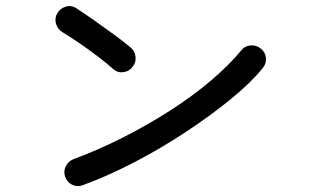

<svg xmlns="http://www.w3.org/2000/svg" viewBox="-20 -668 1040 642"><path d="M256.8 -48.8Q239.3 -42 222.2 -49.8Q205.1 -57.6 198.2 -76.2Q191.4 -93.8 199.7 -111.3Q208 -128.9 225.6 -135.7Q307.6 -166 389.6 -207.5Q471.7 -249 547.4 -297.4Q623 -345.7 684.6 -397.9Q746.1 -450.2 787.1 -500Q798.8 -514.6 817.9 -516.1Q836.9 -517.6 851.6 -505.9Q867.2 -494.1 869.1 -475.1Q871.1 -456.1 859.4 -441.4Q819.3 -391.6 751 -335.9Q682.6 -280.3 599.6 -225.6Q516.6 -170.9 428.2 -125Q339.8 -79.1 256.8 -48.8ZM359.4 -436.5Q335 -458 304.7 -481Q274.4 -503.9 243.7 -524.9Q212.9 -545.9 188.5 -560.5Q171.9 -571.3 167 -589.8Q162.1 -608.4 171.9 -624Q181.6 -640.6 200.7 -646Q219.7 -651.4 236.3 -639.6Q260.7 -624 295.4 -599.6Q330.1 -575.2 363.3 -550.8Q396.5 -526.4 416 -509.8Q430.7 -498 433.1 -479Q435.5 -460 423.8 -445.3Q413.1 -429.7 393.6 -426.8Q374 -423.8 359.4 -436.5Z"/></svg>

Font: KTXP_ComRound
Style: Medium
Weight: 500
Version: Version 1.01;May 16, 2022;FontCreator 13.0.0.2683 64-bit